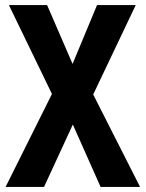

<svg xmlns="http://www.w3.org/2000/svg" viewBox="-20 -734 572 754"><path d="M530 0 346 -363 513 -714H361L265 -483L165 -714H15L184 -365L2 0H153L266 -245L375 0Z"/></svg>

Font: Noto Sans Hebrew Condensed
Style: Bold
Weight: 700
Width: 3
Designer: Monotype Design Team
Foundry: Monotype Imaging Inc.
Version: Version 2.004